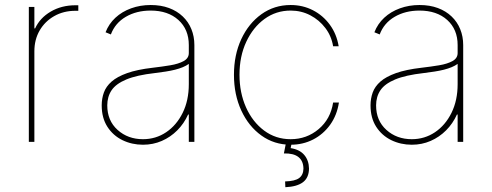

<svg xmlns="http://www.w3.org/2000/svg" viewBox="-20 -574 1991 777"><path d="M96.7 0V-545.9H119.1V-459H122.1Q141.6 -501.5 185.3 -527.1Q229 -552.7 285.2 -552.7Q289.6 -552.7 291 -552.7Q292.5 -552.7 296.9 -552.7V-530.3Q294.4 -530.3 292 -530.3Q289.6 -530.3 285.2 -530.3Q237.3 -530.3 199.7 -509Q162.1 -487.8 140.6 -450.9Q119.1 -414.1 119.1 -366.2V0Z M558.6 11.7Q513.7 11.7 475.6 -6.8Q437.5 -25.4 414.6 -61Q391.6 -96.7 391.6 -147.5Q391.6 -175.3 400.4 -199.7Q409.2 -224.1 431.6 -243.9Q454.1 -263.7 494.4 -278.1Q534.7 -292.5 597.7 -299.8Q635.7 -304.2 669.2 -309.8Q702.6 -315.4 723.4 -326.9Q744.1 -338.4 744.1 -359.4V-391.6Q744.1 -455.1 701.9 -493.2Q659.7 -531.2 589.8 -531.2Q532.2 -531.2 489 -505.9Q445.8 -480.5 428.7 -434.6L407.2 -443.4Q420.4 -477.5 447 -502.2Q473.6 -526.9 510.5 -540.3Q547.4 -553.7 589.8 -553.7Q631.3 -553.7 664.1 -541.5Q696.8 -529.3 719.7 -507.3Q742.7 -485.4 754.6 -455.8Q766.6 -426.3 766.6 -391.6V0H744.1V-110.4H741.2Q724.6 -73.7 697.3 -46.4Q669.9 -19 634.8 -3.7Q599.6 11.7 558.6 11.7ZM558.6 -10.7Q610.4 -10.7 652.3 -38.8Q694.3 -66.9 719.2 -117.2Q744.1 -167.5 744.1 -233.4V-315.4Q733.9 -308.1 720 -302.2Q706.1 -296.4 688.7 -292Q671.4 -287.6 650.6 -284.4Q629.9 -281.2 606.4 -278.3Q533.2 -270 491.2 -252.4Q449.2 -234.9 431.6 -208.7Q414.1 -182.6 414.1 -147.5Q414.1 -85.9 455.8 -48.3Q497.6 -10.7 558.6 -10.7Z M1156.2 11.7Q1089.8 11.7 1038.1 -25.4Q986.3 -62.5 956.5 -126.7Q926.8 -190.9 926.8 -271.5Q926.8 -351.6 956.3 -415.3Q985.8 -479 1037.8 -516.4Q1089.8 -553.7 1156.2 -553.7Q1205.1 -553.7 1246.1 -532.7Q1287.1 -511.7 1314.7 -474.1Q1342.3 -436.5 1350.6 -386.7H1328.1Q1321.3 -428.2 1296.6 -460.7Q1272 -493.2 1235.6 -512.2Q1199.2 -531.2 1156.2 -531.2Q1097.2 -531.2 1050.5 -497.3Q1003.9 -463.4 976.6 -404.8Q949.2 -346.2 949.2 -271.5Q949.2 -198.7 975.6 -139.6Q1002 -80.6 1048.8 -45.7Q1095.7 -10.7 1156.2 -10.7Q1221.2 -10.7 1269.5 -51.5Q1317.9 -92.3 1328.1 -159.2H1351.6Q1343.8 -107.9 1316.2 -69.3Q1288.6 -30.8 1247.3 -9.5Q1206.1 11.7 1156.2 11.7ZM1138.7 -2.9H1162.1L1156.2 25.4Q1192.9 31.2 1211.4 53.2Q1230 75.2 1230.5 108.4Q1230 145.5 1205.8 163.6Q1181.6 181.6 1134.8 183.6L1133.8 160.2Q1173.8 159.2 1190.7 146.5Q1207.5 133.8 1208 108.4Q1207.5 77.1 1187.7 61.5Q1168 45.9 1128.9 46.9Z M1646.5 11.7Q1601.6 11.7 1563.5 -6.8Q1525.4 -25.4 1502.4 -61Q1479.5 -96.7 1479.5 -147.5Q1479.5 -175.3 1488.3 -199.7Q1497.1 -224.1 1519.5 -243.9Q1542 -263.7 1582.3 -278.1Q1622.6 -292.5 1685.5 -299.8Q1723.6 -304.2 1757.1 -309.8Q1790.5 -315.4 1811.3 -326.9Q1832 -338.4 1832 -359.4V-391.6Q1832 -455.1 1789.8 -493.2Q1747.6 -531.2 1677.7 -531.2Q1620.1 -531.2 1576.9 -505.9Q1533.7 -480.5 1516.6 -434.6L1495.1 -443.4Q1508.3 -477.5 1534.9 -502.2Q1561.5 -526.9 1598.4 -540.3Q1635.3 -553.7 1677.7 -553.7Q1719.2 -553.7 1752 -541.5Q1784.7 -529.3 1807.6 -507.3Q1830.6 -485.4 1842.5 -455.8Q1854.5 -426.3 1854.5 -391.6V0H1832V-110.4H1829.1Q1812.5 -73.7 1785.2 -46.4Q1757.8 -19 1722.7 -3.7Q1687.5 11.7 1646.5 11.7ZM1646.5 -10.7Q1698.2 -10.7 1740.2 -38.8Q1782.2 -66.9 1807.1 -117.2Q1832 -167.5 1832 -233.4V-315.4Q1821.8 -308.1 1807.9 -302.2Q1793.9 -296.4 1776.6 -292Q1759.3 -287.6 1738.5 -284.4Q1717.8 -281.2 1694.3 -278.3Q1621.1 -270 1579.1 -252.4Q1537.1 -234.9 1519.5 -208.7Q1502 -182.6 1502 -147.5Q1502 -85.9 1543.7 -48.3Q1585.4 -10.7 1646.5 -10.7Z"/></svg>

Font: Inter Tight Thin
Style: Regular
Weight: 250
Designer: Rasmus Andersson
Foundry: rsms
Version: Version 3.004